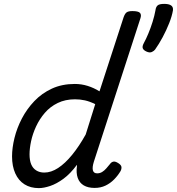

<svg xmlns="http://www.w3.org/2000/svg" viewBox="-20 -951 910 988"><path d="M180 17Q137 17 106 -2.5Q75 -22 58.5 -59Q42 -96 42 -146Q42 -190 54.5 -241Q67 -292 92.5 -341Q118 -390 156.5 -430.5Q195 -471 247 -495Q299 -519 365 -519Q399 -519 431 -509Q463 -499 492 -481L616 -862Q623 -882 632.5 -888Q642 -894 661 -894Q692 -894 700.5 -884.5Q709 -875 702 -855L463 -119Q454 -90 458 -74.5Q462 -59 480 -59Q494 -59 505.5 -66Q517 -73 527 -84.5Q537 -96 546 -107Q552 -116 562 -119Q572 -122 588 -112Q604 -102 605 -91.5Q606 -81 600 -70Q587 -48 567.5 -28Q548 -8 523 4Q498 16 467 16Q433 16 411 3Q389 -10 380 -35.5Q371 -61 376 -97Q376 -100 376 -100.5Q376 -101 376 -103Q342 -57 306.5 -31Q271 -5 238 6Q205 17 180 17ZM132 -157Q132 -126 140.5 -105.5Q149 -85 166.5 -74Q184 -63 208 -63Q243 -63 279 -86.5Q315 -110 351 -154Q387 -198 421 -259L470 -415Q442 -429 417 -434.5Q392 -440 366 -440Q316 -440 277 -421Q238 -402 210.5 -370Q183 -338 165.5 -300Q148 -262 140 -224.5Q132 -187 132 -157ZM733 -686Q718 -693 714.5 -703Q711 -713 721 -731Q731 -749 743 -777.5Q755 -806 765 -838Q775 -870 780 -898Q782 -915 791 -923Q800 -931 825 -931Q849 -931 860.5 -923Q872 -915 870 -898Q865 -868 850.5 -831.5Q836 -795 817 -759.5Q798 -724 778 -696Q773 -689 761.5 -683.5Q750 -678 733 -686Z"/></svg>

Font: Playwrite HR
Style: Regular
Weight: 400
Designer: Veronika Burian, José Scaglione
Foundry: TypeTogether
Version: Version 1.002